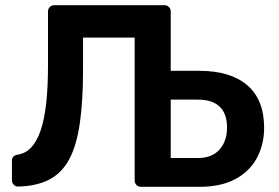

<svg xmlns="http://www.w3.org/2000/svg" viewBox="-20 -720 1074 740"><path d="M51 -1Q41 0 33.5 -7.5Q26 -15 26 -25V-100Q26 -121 49 -124Q79 -129 100.5 -152Q122 -175 136.5 -217Q151 -259 158 -321.5Q165 -384 165 -467V-676Q165 -686 172 -693Q179 -700 189 -700H614Q624 -700 631 -693Q638 -686 638 -676V-447H749Q868 -447 933 -391.5Q998 -336 998 -227Q998 -164 970.5 -112Q943 -60 887.5 -30Q832 0 749 0H523Q513 0 506 -7Q499 -14 499 -24V-575H300V-449Q300 -329 287.5 -244Q275 -159 247 -106.5Q219 -54 171 -28.5Q123 -3 51 -1ZM638 -111H743Q797 -111 826 -143.5Q855 -176 855 -228Q855 -282 826.5 -309Q798 -336 743 -336H638Z"/></svg>

Font: Rubik Light Medium
Style: Regular
Weight: 500
Version: Version 2.104